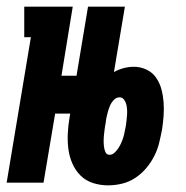

<svg xmlns="http://www.w3.org/2000/svg" viewBox="-39 -550 559 578"><path d="M-19 0 54 -438H34V-530H180L146 -322H247L228 -208H127L92 0ZM286 8Q263 8 241 1Q219 -6 203.5 -21.5Q188 -37 179 -57.5Q170 -78 167 -100.5Q164 -123 165 -146.5Q166 -170 170 -194L226 -530H337L304 -333Q318 -341 333.5 -345Q349 -349 364 -349Q384 -349 402 -340.5Q420 -332 431 -316Q442 -300 447 -281Q452 -262 453.5 -242Q455 -222 453.5 -201.5Q452 -181 449 -161Q445 -140 440 -119.5Q435 -99 425 -79.5Q415 -60 400.5 -43Q386 -26 367.5 -14Q349 -2 328 3Q307 8 286 8ZM291 -84Q299 -84 306 -90.5Q313 -97 318 -105Q323 -113 326.5 -121Q330 -129 332.5 -137.5Q335 -146 336.5 -154.5Q338 -163 340 -172Q341 -180 342 -188Q343 -196 343.5 -204.5Q344 -213 343.5 -221Q343 -229 341 -236.5Q339 -244 334 -250.5Q329 -257 321 -257Q311 -257 303.5 -249Q296 -241 292 -231.5Q288 -222 285.5 -212.5Q283 -203 281 -194L279 -179Q277 -170 276 -161Q275 -152 274 -143.5Q273 -135 273 -126Q273 -117 274 -108.5Q275 -100 278.5 -92Q282 -84 291 -84Z"/></svg>

Font: Iosevka Slab Heavy
Style: Italic
Weight: 900
Italic angle: -9°
Monospace: yes
Designer: Belleve Invis
Foundry: Belleve Invis
Version: Version 11.1.0; ttfautohint (v1.8.3)